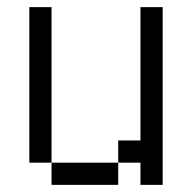

<svg xmlns="http://www.w3.org/2000/svg" viewBox="-20 -520 540 540"><path d="M125 -62.5V0H312.5V-62.5ZM125 -62.5V-500H62.5V-62.5ZM375 -62.5V0H437.5Q437.5 0 437.5 -500H375Q375 -500 375 -125H312.5V-62.5Z"/></svg>

Font: CalcUnifontExMono
Style: Regular
Weight: 500
Version: Version 15.0.06